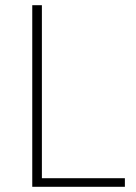

<svg xmlns="http://www.w3.org/2000/svg" viewBox="-20 -718 521 738"><path d="M460 0V-33H141V-698H104V0Z"/></svg>

Font: IBM Plex Devanagari ExtraLight
Style: Regular
Weight: 200
Designer: Mike Abbink, Paul van der Laan, Pieter van Rosmalen, Erin McLaughlin
Foundry: Bold Monday
Version: Version 1.0